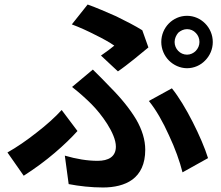

<svg xmlns="http://www.w3.org/2000/svg" viewBox="-20 -792 980 850"><path d="M847 -646C857 -636 863 -622 863 -606C863 -576 838 -550 808 -550C777 -550 753 -576 753 -606C753 -622 760 -636 769 -647C779 -656 793 -663 808 -663C823 -663 837 -657 847 -646ZM888 -524C909 -545 922 -574 922 -606C922 -670 870 -722 808 -722C745 -722 694 -670 694 -606C694 -575 707 -545 728 -524C748 -504 777 -490 808 -490C839 -490 868 -503 888 -524ZM403 -637C436 -621 466 -604 486 -590C473 -579 449 -561 427 -546L502 -476C541 -502 613 -562 637 -582L610 -658C578 -678 537 -699 494 -720C451 -739 407 -758 368 -772L298 -684C333 -671 370 -654 403 -637ZM566 3C601 -23 623 -65 623 -129C623 -173 609 -218 583 -263C556 -308 518 -356 467 -407C443 -433 418 -457 391 -484L299 -407C330 -383 362 -354 385 -331C428 -288 493 -201 493 -143C493 -98 460 -80 412 -80C367 -80 318 -88 267 -103L284 23C330 32 384 38 436 38C485 38 532 28 566 3ZM728 -193C755 -136 776 -77 788 -29L901 -92C887 -137 862 -195 833 -252C804 -309 771 -364 741 -401L639 -345C671 -306 702 -251 728 -193ZM142 -205C99 -171 54 -140 13 -117L85 -14C135 -46 181 -80 222 -115C262 -149 297 -183 323 -212L253 -305C225 -274 185 -238 142 -205Z"/></svg>

Font: GenSekiGothic2 TW B
Style: Regular
Weight: 700
Version: Version 2.100;PS 2.1;hotconv 16.6.51;makeotf.lib2.5.65220 DE